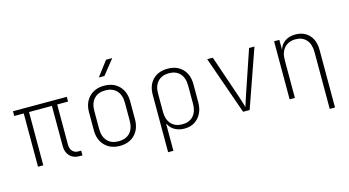

<svg xmlns="http://www.w3.org/2000/svg" viewBox="-98 -1181 3197 1758"><g transform="rotate(-15 1500.0 -302.5)"><path d="M517 5Q459 5 425.5 -30Q392 -65 392 -125V-505H175V0H125V-505H35V-550H545V-505H442V-125Q442 -86 462.5 -63Q483 -40 517 -40H545V5Z M900 10Q812 10 758.5 -44.5Q705 -99 705 -190V-360Q705 -451 758.5 -505.5Q812 -560 900 -560Q989 -560 1042 -505.5Q1095 -451 1095 -360V-190Q1095 -99 1042 -44.5Q989 10 900 10ZM900 -34Q969 -34 1007 -75Q1045 -116 1045 -190V-360Q1045 -434 1006.5 -475Q968 -516 900 -516Q832 -516 793.5 -475Q755 -434 755 -360V-190Q755 -116 793 -75Q831 -34 900 -34ZM874 -645 980 -785H1039L927 -645Z M1310 180V-361Q1309 -453 1361 -506.5Q1413 -560 1503 -560Q1591 -560 1643 -506Q1695 -452 1695 -361V-190Q1695 -130 1672 -85Q1649 -40 1608.5 -15Q1568 10 1513 10Q1460 10 1420.5 -12.5Q1381 -35 1363 -75H1360V180ZM1503 -33Q1570 -33 1607.5 -74.5Q1645 -116 1645 -190V-361Q1645 -435 1607.5 -476Q1570 -517 1503 -517Q1436 -517 1397.5 -475.5Q1359 -434 1360 -361V-190Q1360 -116 1398 -74.5Q1436 -33 1503 -33Z M2069 0 1876 -550H1929L2069 -140Q2078 -113 2087 -83.5Q2096 -54 2101 -37Q2106 -54 2115.5 -83.5Q2125 -113 2134 -140L2273 -550H2324L2131 0Z M2510 0V-550H2560V-456Q2574 -504 2614 -532Q2654 -560 2713 -560Q2794 -560 2843 -508Q2892 -456 2892 -367V180H2842V-360Q2842 -434 2805 -475.5Q2768 -517 2703 -517Q2637 -517 2598.5 -475Q2560 -433 2560 -360V0Z"/></g></svg>

Font: NKDuy Mono Thin
Style: Regular
Weight: 100
Monospace: yes
Designer: NKDuy
Foundry: NKDuy
Version: Version 2.251; ttfautohint (v1.8.4.7-5d5b)